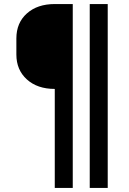

<svg xmlns="http://www.w3.org/2000/svg" viewBox="-20 -750 640 950"><path d="M251 180V-310Q165 -310 113 -357Q61 -404 61 -480V-560Q61 -637 113 -683.5Q165 -730 251 -730H340V180ZM424 180V-730H513V180Z"/></svg>

Font: Pitagon Sans Mono SemiBold
Style: Regular
Weight: 600
Monospace: yes
Designer: Travis Tran
Foundry: Pitagon
Version: Version 1.001; ttfautohint (v1.8.4.7-5d5b);gftools[0.9.26]